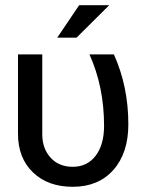

<svg xmlns="http://www.w3.org/2000/svg" viewBox="-20 -716 560 745"><path d="M262.2 8.8Q166 8.8 107.9 -47.1Q49.8 -103 49.8 -196.8V-504.9H144V-194.8Q144 -139.6 176.3 -104.2Q208.5 -68.8 262.2 -68.8Q318.4 -68.8 351.1 -111.6Q383.8 -154.3 383.8 -228Q383.8 -379.4 327.1 -504.9H421.9Q478 -380.4 478 -233.9Q478 -122.1 419.9 -56.6Q361.8 8.8 262.2 8.8ZM287.1 -695.8H403.8L276.9 -569.8H202.1Z"/></svg>

Font: LT Superior Med
Style: Regular
Weight: 500
Designer: Daniel Lyons
Foundry: LyonsType
Version: Version 1.000